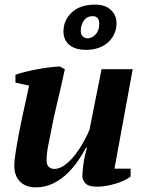

<svg xmlns="http://www.w3.org/2000/svg" viewBox="-20 -800 625 832"><path d="M546 -69V-35Q536 -27 519.5 -19Q503 -11 483.5 -5Q464 1 442.5 5Q421 9 400 9Q364 9 350.5 -5.5Q337 -20 337 -36Q337 -54 341 -86Q345 -118 357 -160H353Q340 -136 320 -106Q300 -76 273 -49.5Q246 -23 211 -5.5Q176 12 134 12Q93 12 67.5 -12.5Q42 -37 42 -82Q42 -104 48.5 -145Q55 -186 64.5 -234.5Q74 -283 85.5 -334.5Q97 -386 106 -429L47 -442V-476Q63 -482 87 -488Q111 -494 137 -499Q163 -504 190 -507.5Q217 -511 239 -512L261 -500Q245 -425 228.5 -357.5Q212 -290 198 -215Q193 -191 187.5 -162Q182 -133 182 -104Q182 -86 191.5 -77Q201 -68 215 -68Q240 -68 264.5 -87.5Q289 -107 309.5 -134.5Q330 -162 345.5 -191Q361 -220 368 -239L420 -500H555L476 -69ZM255 -664Q255 -712 291 -746Q327 -780 392 -780Q436 -780 460.5 -757Q485 -734 485 -699Q485 -676 476 -655Q467 -634 450 -618Q433 -602 408.5 -593Q384 -584 353 -584Q306 -584 280.5 -605.5Q255 -627 255 -664ZM330 -666Q330 -651 338.5 -642.5Q347 -634 360 -634Q378 -634 394 -650.5Q410 -667 410 -696Q410 -730 382 -730Q357 -730 343.5 -711Q330 -692 330 -666Z"/></svg>

Font: PT Serif
Style: Bold Italic
Weight: 700
Italic angle: -12°
Designer: A.Korolkova, O.Umpeleva, V.Yefimov
Foundry: ParaType Ltd
Version: Version 1.000W OFL